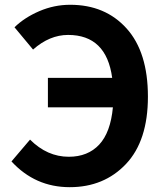

<svg xmlns="http://www.w3.org/2000/svg" viewBox="-20 -774 696 808"><path d="M119.1 -565.4 41 -659.2Q83 -700.2 145.5 -727.1Q208 -753.9 275.4 -753.9Q422.9 -753.9 512.7 -654.3Q602.5 -554.7 602.5 -367.2Q602.5 -181.6 510.3 -84Q418 13.7 273.4 13.7Q127.9 13.7 28.3 -94.7L106.4 -186.5Q178.7 -114.3 269.5 -114.3Q349.6 -114.3 397.5 -165.5Q445.3 -216.8 455.1 -322.3H181.6V-446.3H452.1Q427.7 -627 266.6 -627Q188.5 -627 119.1 -565.4Z"/></svg>

Font: Gen Shin Gothic Bold
Style: Bold
Weight: 700
Designer: [Source Han Sans]
Ryoko NISHIZUKA  (kana & ideographs); Paul D. Hunt (Latin, Greek & Cyrillic); Wenlong ZHANG  (bopomofo
Version: Version 1.002.20150607